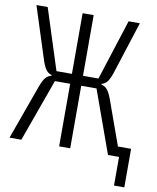

<svg xmlns="http://www.w3.org/2000/svg" viewBox="-95 -769 812 991"><g transform="rotate(10 311.0 -274.0)"><path d="M571 0H513L395 -328H315V0H257V-328H177L59 0H-3L99 -283Q112 -319 124.5 -333.5Q137 -348 155 -352V-356Q138 -360 126.5 -374.5Q115 -389 104 -421L15 -698H74L176 -380H257V-698H315V-380H396L498 -698H557L468 -421Q457 -389 445.5 -374.5Q434 -360 417 -356V-352Q435 -348 447.5 -333.5Q460 -319 473 -283L556 -52H625V150H571Z"/></g></svg>

Font: IBM Plex Mono Light
Style: Regular
Weight: 300
Monospace: yes
Designer: Mike Abbink, Paul van der Laan, Pieter van Rosmalen
Foundry: Bold Monday
Version: Version 2.3